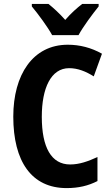

<svg xmlns="http://www.w3.org/2000/svg" viewBox="-20 -953 569 983"><path d="M247 -773H382C405 -816 455 -883 485 -920V-933H401C373 -911 345 -887 314 -851C284 -885 253 -913 228 -933H143V-920C174 -883 225 -814 247 -773ZM334 -604C379 -604 420 -587 460 -562L502 -678C447 -709 388 -724 327 -724C148 -724 48 -570 48 -356C48 -126 142 10 321 10C382 10 432 -2 479 -26V-149C431 -127 387 -111 339 -111C243 -111 194 -198 194 -355C194 -502 241 -604 334 -604Z"/></svg>

Font: Noto Sans Devanagari UI Condensed
Style: Bold
Weight: 700
Width: 3
Designer: Jelle Bosma - Monotype Design Team
Foundry: Monotype Imaging Inc.
Version: Version 2.004